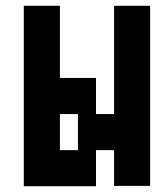

<svg xmlns="http://www.w3.org/2000/svg" viewBox="-20 -770 540 665"><path d="M500 -750V-126.2H375V-750ZM62.5 -750H187.5V-500H250H312.5V-375H375V-250H312.5V-125H62.5ZM187.5 -250H250V-375H187.5Z"/></svg>

Font: Amiga Topaz Unicode Rus
Style: Regular
Weight: 400
Designer: dMG of Trueschool and Divine Stylers
Foundry: dMG of Trueschool and Divine Stylers
Version: Version 1.1